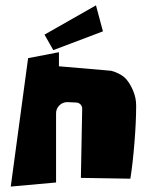

<svg xmlns="http://www.w3.org/2000/svg" viewBox="-20 -663 549 714"><path d="M178.2 -476.6 145.5 -534.2 336.9 -643.1 362.8 -546.4ZM20 30.8 84.5 -446.8 199.2 -468.8V-416.5L380.9 -400.9Q385.7 -400.9 393.6 -399.7Q401.4 -398.4 419.9 -389.9Q438.5 -381.3 450.2 -367.7Q464.4 -350.6 474.6 -326.7Q486.3 -299.8 486.3 -271V-270.5V-266.1Q486.3 -210.9 480 -132.3Q473.6 -53.7 464.8 1.5L280.8 -1.5L285.6 -258.3V-258.8Q285.6 -268.1 279.3 -274.7Q272.9 -281.2 263.7 -281.7L231.4 -283.2H230Q212.9 -283.2 200.7 -271Q188.5 -258.8 188.5 -241.7V15.6Z"/></svg>

Font: Some Time Later
Style: Regular
Weight: 400
Version: Version 003.300